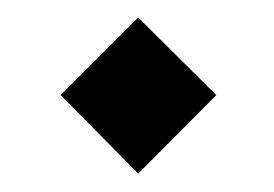

<svg xmlns="http://www.w3.org/2000/svg" viewBox="-20 -107 307 215"><path d="M47.9 -0.5 134.8 87.4 222.2 -0.5 134.8 -87.4Z"/></svg>

Font: SG Kara Light
Style: Regular
Weight: 400
Designer: Damoon Khanjanzadeh
Version: Version 1.000